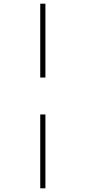

<svg xmlns="http://www.w3.org/2000/svg" viewBox="-20 -780 463 1040"><path d="M198 -760H226V-360H198ZM198 -160H226V240H198Z"/></svg>

Font: Noto Serif CondThin
Style: Italic
Weight: 250
Width: 3
Italic angle: -12°
Designer: Monotype Design Team
Foundry: Monotype Imaging Inc.
Version: Version 1.001